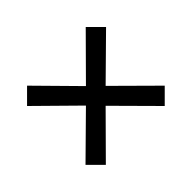

<svg xmlns="http://www.w3.org/2000/svg" viewBox="-94 -643 641 641"><g transform="rotate(45 226.5 -322.0)"><path d="M225 -276 364 -135 412 -183 272 -322 412 -461 364 -509 225 -369 87 -509 39 -461 179 -322 39 -184 87 -136Z"/></g></svg>

Font: Noto Sans Devanagari UI Condensed
Style: Regular
Weight: 400
Width: 3
Designer: Jelle Bosma - Monotype Design Team
Foundry: Monotype Imaging Inc.
Version: Version 2.004